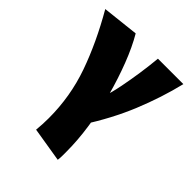

<svg xmlns="http://www.w3.org/2000/svg" viewBox="-204 -548 897 897"><g transform="rotate(45 245.0 -99.5)"><path d="M329 238 158 210Q160 189 161 169.5Q162 150 162 130Q162 -13 115.5 -145Q69 -277 -12 -417L169 -437Q202 -381 231 -306Q260 -231 283 -146.5Q306 -62 318.5 22.5Q331 107 331 181Q331 195 331 209.5Q331 224 329 238ZM326 -427H494Q466 -311 418 -194Q370 -77 294 40L231 -9Q275 -114 295.5 -218Q316 -322 326 -427Z"/></g></svg>

Font: Ysabeau Infant Black
Style: Regular
Weight: 900
Designer: Christian Thalmann (Catharsis Fonts)
Version: Version 2.001;gftools[0.9.30]; featfreeze: ss01,ss02,lnum